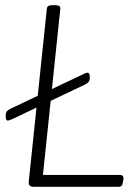

<svg xmlns="http://www.w3.org/2000/svg" viewBox="-20 -722 524 742"><path d="M10 -256Q7 -256 4.5 -259.5Q2 -263 2 -274Q2 -285 5.5 -290.5Q9 -296 21 -302L301 -435Q311 -440 314 -440.5Q317 -441 319 -441Q322 -441 324.5 -437.5Q327 -434 327 -423Q327 -413 323.5 -407Q320 -401 308 -395L28 -262Q18 -258 15 -257Q12 -256 10 -256ZM109 0Q100 0 95 -5Q90 -10 91 -19L161 -688Q162 -696 167 -699Q172 -702 184 -702H192Q215 -702 213 -688L146 -46H443Q451 -46 454.5 -42Q458 -38 457 -28L455 -18Q454 -9 450 -4.5Q446 0 437 0Z"/></svg>

Font: Asap ExtraLight
Style: Italic
Weight: 250
Italic angle: -6°
Version: Version 3.001